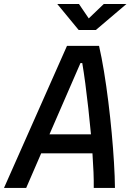

<svg xmlns="http://www.w3.org/2000/svg" viewBox="-43 -918 649 938"><path d="M-23.4 0 284.2 -693.8H440.9Q453.6 -638.7 465.1 -568.6Q476.6 -498.5 486.1 -421.9Q495.6 -345.2 502.7 -268.8Q509.8 -192.4 513.9 -123.3Q518.1 -54.2 518.6 0H415Q415.5 -33.7 413.8 -77.1Q412.1 -120.6 408.7 -168.9H158.2L85 0ZM198.7 -261.7H401.4Q395.5 -325.7 388.4 -389.4Q381.3 -453.1 373.8 -510Q366.2 -566.9 358.9 -609.9H350.1ZM341.3 -771.5 236.8 -898.4H342.8L390.6 -828.1L463.9 -898.4H574.7L425.3 -771.5Z"/></svg>

Font: Cascadia Code NF
Style: Italic
Weight: 400
Italic angle: -10°
Monospace: yes
Designer: Aaron Bell
Foundry: Saja Typeworks
Version: Version 2404.023; ttfautohint (v1.8.4)